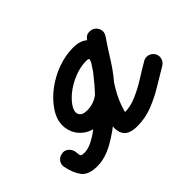

<svg xmlns="http://www.w3.org/2000/svg" viewBox="-105 -441 617 617"><g transform="rotate(-45 204.0 -132.5)"><path d="M-5 -79Q7 -82 17 -74.5Q27 -67 30 -55Q32 -43 32.5 -36.5Q33 -30 49 -30Q72 -30 104 -51Q136 -72 168.5 -102.5Q201 -133 227 -163.5Q253 -194 265 -213Q271 -224 272.5 -229.5Q274 -235 262 -235Q225 -235 186.5 -214.5Q148 -194 128 -164Q116 -145 122.5 -132.5Q129 -120 151 -120Q180 -120 203 -137Q226 -154 245.5 -179.5Q265 -205 281 -232.5Q297 -260 311 -281Q320 -293 332 -294Q344 -295 353 -289Q362 -283 365.5 -271.5Q369 -260 361 -247Q340 -214 314 -179Q288 -144 266 -107.5Q244 -71 234 -34Q233 -28 233 -28Q233 -28 233 -24Q233 -25 231 -27Q228 -31 227 -30.5Q226 -30 230 -30Q258 -30 286.5 -42.5Q315 -55 342 -72Q369 -89 393 -103Q403 -109 415 -106Q427 -103 434 -92Q440 -82 437 -70Q434 -58 423 -51Q394 -34 363 -15Q332 4 298.5 17Q265 30 230 30Q192 30 180 11Q168 -8 175 -38.5Q182 -69 200 -105Q218 -141 240.5 -176.5Q263 -212 282.5 -239.5Q302 -267 311 -280Q319 -293 331 -294Q343 -295 353 -288Q362 -282 365.5 -270.5Q369 -259 361 -247Q341 -218 321 -185.5Q301 -153 277 -124.5Q253 -96 222 -78Q191 -60 151 -60Q113 -60 89 -80.5Q65 -101 61 -132.5Q57 -164 78 -196Q97 -225 127 -247.5Q157 -270 192 -282.5Q227 -295 262 -295Q295 -295 312.5 -277.5Q330 -260 330.5 -234Q331 -208 316 -183Q299 -155 268.5 -118.5Q238 -82 200 -48Q162 -14 122.5 8Q83 30 48 30Q8 30 -7.5 10Q-23 -10 -30 -45Q-32 -57 -25 -67Q-18 -77 -5 -79Z"/></g></svg>

Font: FRB American Cursive Guidelines Arrows
Style: Bold Italic
Weight: 700
Italic angle: -25°
Version: Version 2.0;Modular Font Editor K font №1